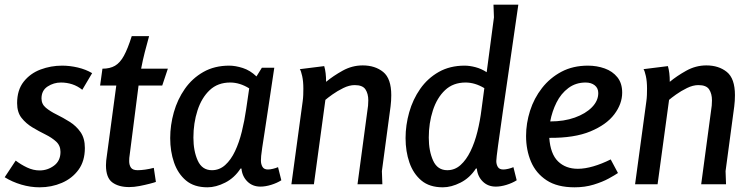

<svg xmlns="http://www.w3.org/2000/svg" viewBox="-24 -786 3188 819"><path d="M327 -403Q307 -419 284 -426.5Q261 -434 236 -434Q205 -434 179 -417Q153 -400 153 -366Q153 -342 171.5 -326.5Q190 -311 217.5 -297.5Q245 -284 273 -266.5Q301 -249 319.5 -222.5Q338 -196 338 -155Q338 -99 311 -62Q284 -25 240 -6Q196 13 145 13Q106 13 67 1.5Q28 -10 -4 -30L43 -101Q65 -84 91.5 -71.5Q118 -59 145 -59Q179 -59 206.5 -79.5Q234 -100 234 -138Q234 -165 215.5 -182Q197 -199 169.5 -212.5Q142 -226 114.5 -242.5Q87 -259 68 -283Q49 -307 49 -346Q49 -402 77 -437.5Q105 -473 149 -489.5Q193 -506 241 -506Q274 -506 308 -498Q342 -490 369 -474Z M612 -632Q602 -596 593.5 -563Q585 -530 578 -493H692L668 -421H567L529 -124Q528 -120 527.5 -112.5Q527 -105 527 -99Q527 -82 534.5 -71Q542 -60 563 -60Q577 -60 595 -62.5Q613 -65 632 -70L641 -10Q633 -7 613.5 -2Q594 3 571 7.5Q548 12 527 12Q482 12 455 -8Q428 -28 428 -81Q428 -89 429 -100.5Q430 -112 431 -116L472 -421H403L413 -493Q445 -493 466.5 -505.5Q488 -518 504.5 -548Q521 -578 538 -632Z M1093 -497H1146Q1131 -397 1121 -330Q1111 -263 1104.5 -221Q1098 -179 1094.5 -156Q1091 -133 1090 -121Q1089 -109 1089 -101Q1089 -86 1095.5 -74.5Q1102 -63 1119 -63Q1128 -63 1140.5 -66Q1153 -69 1162 -73L1176 -17Q1157 -5 1132.5 2.5Q1108 10 1087 10Q1053 10 1031 -12Q1009 -34 1006 -67H1002Q976 -27 936.5 -7Q897 13 861 13Q804 13 769.5 -16Q735 -45 718.5 -92.5Q702 -140 702 -197Q702 -252 717.5 -307Q733 -362 764.5 -407Q796 -452 843.5 -479Q891 -506 954 -506Q980 -506 1011.5 -496Q1043 -486 1070 -460ZM801 -199Q801 -142 819.5 -101Q838 -60 880 -60Q912 -60 936.5 -82Q961 -104 978.5 -141Q996 -178 1007.5 -224.5Q1019 -271 1026 -320L1039 -409Q999 -434 958 -434Q905 -434 870.5 -401.5Q836 -369 818.5 -315Q801 -261 801 -199Z M1359 -504Q1367 -477 1367 -437Q1397 -462 1437.5 -484.5Q1478 -507 1523 -507Q1576 -507 1610.5 -479Q1645 -451 1645 -380Q1645 -356 1642 -332L1605 -56L1607 0H1501L1543 -313Q1545 -324 1546 -335.5Q1547 -347 1547 -358Q1547 -386 1535 -404.5Q1523 -423 1489 -423Q1466 -423 1440.5 -410.5Q1415 -398 1394 -383Q1373 -368 1364 -360L1315 0H1219L1267 -353Q1269 -367 1269.5 -381Q1270 -395 1270 -408Q1270 -439 1265 -461.5Q1260 -484 1255 -491Z M2083 -712 2081 -766H2187Q2168 -633 2151 -517Q2134 -401 2121 -310.5Q2108 -220 2100.5 -165Q2093 -110 2093 -99Q2093 -85 2099.5 -74Q2106 -63 2123 -63Q2132 -63 2144.5 -66Q2157 -69 2166 -73L2180 -17Q2161 -5 2136.5 2.5Q2112 10 2091 10Q2057 10 2035 -12Q2013 -34 2010 -67H2006Q1980 -27 1940.5 -7Q1901 13 1865 13Q1808 13 1773.5 -16Q1739 -45 1722.5 -92.5Q1706 -140 1706 -197Q1706 -252 1721.5 -307Q1737 -362 1768.5 -407Q1800 -452 1847.5 -479Q1895 -506 1958 -506Q1979 -506 2004 -499.5Q2029 -493 2052 -478ZM1805 -199Q1805 -142 1823.5 -101Q1842 -60 1884 -60Q1916 -60 1940.5 -82Q1965 -104 1983 -141Q2001 -178 2012.5 -224.5Q2024 -271 2030 -320L2042 -410Q2002 -434 1962 -434Q1909 -434 1874.5 -401.5Q1840 -369 1822.5 -315Q1805 -261 1805 -199Z M2484 -506Q2522 -506 2555.5 -494Q2589 -482 2609.5 -456.5Q2630 -431 2630 -391Q2630 -343 2596.5 -298.5Q2563 -254 2494.5 -225.5Q2426 -197 2319 -198Q2324 -129 2356.5 -97.5Q2389 -66 2441 -66Q2471 -66 2507 -76.5Q2543 -87 2581 -106L2612 -48Q2599 -39 2572.5 -24.5Q2546 -10 2508.5 1.5Q2471 13 2427 13Q2353 13 2307.5 -17Q2262 -47 2241 -96.5Q2220 -146 2220 -206Q2220 -260 2237 -313.5Q2254 -367 2288 -410.5Q2322 -454 2371 -480Q2420 -506 2484 -506ZM2474 -434Q2432 -434 2400.5 -410.5Q2369 -387 2350 -349Q2331 -311 2323 -268Q2382 -268 2428 -284.5Q2474 -301 2501 -328.5Q2528 -356 2528 -389Q2528 -410 2513 -422Q2498 -434 2474 -434Z M2825 -504Q2833 -477 2833 -437Q2863 -462 2903.5 -484.5Q2944 -507 2989 -507Q3042 -507 3076.5 -479Q3111 -451 3111 -380Q3111 -356 3108 -332L3071 -56L3073 0H2967L3009 -313Q3011 -324 3012 -335.5Q3013 -347 3013 -358Q3013 -386 3001 -404.5Q2989 -423 2955 -423Q2932 -423 2906.5 -410.5Q2881 -398 2860 -383Q2839 -368 2830 -360L2781 0H2685L2733 -353Q2735 -367 2735.5 -381Q2736 -395 2736 -408Q2736 -439 2731 -461.5Q2726 -484 2721 -491Z"/></svg>

Font: Rosario SemiBold
Style: Italic
Weight: 600
Italic angle: -8.05°
Designer: Hector Gatti
Foundry: Omnibus Type
Version: Version 1.101; ttfautohint (v1.8.1.43-b0c9)